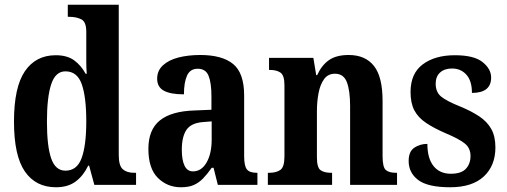

<svg xmlns="http://www.w3.org/2000/svg" viewBox="-20 -780 2137 810"><path d="M216 10Q131 10 85 -56.5Q39 -123 39 -267Q39 -412 85 -479.5Q131 -547 215 -547Q264 -547 293.5 -525Q323 -503 341 -469H346Q344 -492 344 -521.5Q344 -551 344 -580V-646Q344 -688 323 -698.5Q302 -709 273 -709H266V-760H481V-126Q481 -81 498 -66Q515 -51 546 -51H554V0H378L356 -81H352Q332 -39 299.5 -14.5Q267 10 216 10ZM256 -60Q305 -60 324.5 -113.5Q344 -167 344 -268Q344 -370 325 -424.5Q306 -479 256 -479Q214 -479 196 -424.5Q178 -370 178 -267Q178 -163 196 -111.5Q214 -60 256 -60Z M743 10Q686 10 646 -29.5Q606 -69 606 -152Q606 -233 654.5 -272Q703 -311 801 -314L872 -317V-374Q872 -430 860 -460Q848 -490 814 -490Q782 -490 769 -461Q756 -432 756 -382Q699 -382 671 -397.5Q643 -413 643 -448Q643 -482 667.5 -504.5Q692 -527 733 -537.5Q774 -548 825 -548Q917 -548 963.5 -510Q1010 -472 1010 -377V-122Q1010 -80 1021.5 -65.5Q1033 -51 1063 -51H1066V0H899L881 -72H873Q854 -45 836.5 -27Q819 -9 797.5 0.5Q776 10 743 10ZM794 -57Q830 -57 851.5 -94.5Q873 -132 873 -191V-268L836 -265Q786 -261 766.5 -232Q747 -203 747 -148Q747 -105 758.5 -81Q770 -57 794 -57Z M1110 0V-51H1116Q1145 -51 1162.5 -63Q1180 -75 1180 -120V-420Q1180 -462 1163.5 -473.5Q1147 -485 1119 -485H1115V-536H1302L1314 -463H1318Q1337 -505 1368 -526.5Q1399 -548 1451 -548Q1521 -548 1557.5 -502Q1594 -456 1594 -354V-122Q1594 -75 1607.5 -63Q1621 -51 1651 -51H1655V0H1457V-333Q1457 -397 1443.5 -433Q1430 -469 1393 -469Q1364 -469 1347.5 -446.5Q1331 -424 1324 -388Q1317 -352 1317 -311V-116Q1317 -73 1332.5 -62Q1348 -51 1377 -51H1381V0Z M1879 10Q1785 10 1744.5 -20.5Q1704 -51 1704 -101Q1704 -141 1728 -157Q1752 -173 1783 -173Q1783 -112 1809 -79.5Q1835 -47 1882 -47Q1926 -47 1945.5 -68Q1965 -89 1965 -122Q1965 -155 1941 -174.5Q1917 -194 1862 -217Q1811 -239 1777.5 -261.5Q1744 -284 1728 -314.5Q1712 -345 1712 -392Q1712 -470 1763.5 -508.5Q1815 -547 1899 -547Q1980 -547 2016 -518Q2052 -489 2052 -453Q2052 -388 1971 -388Q1971 -439 1947.5 -465Q1924 -491 1887 -491Q1855 -491 1836.5 -474Q1818 -457 1818 -427Q1818 -392 1840.5 -373Q1863 -354 1923 -330Q1969 -311 2002 -289Q2035 -267 2052.5 -236Q2070 -205 2070 -158Q2070 -81 2021 -35.5Q1972 10 1879 10Z"/></svg>

Font: Noto Serif Lao Condensed
Style: Bold
Weight: 700
Width: 3
Designer: Monotype Design Team
Foundry: Monotype Imaging Inc.
Version: Version 2.003; ttfautohint (v1.8.4.7-5d5b)